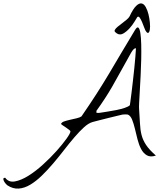

<svg xmlns="http://www.w3.org/2000/svg" viewBox="-119 -918 966 1139"><path d="M-76.2 180.7Q-79.1 178.7 -85.4 171.4Q-91.8 164.1 -95.7 156.2Q-99.6 148.4 -99.1 142.6Q-98.6 136.7 -87.9 136.7Q-67.4 165 -30.3 158.2Q6.8 151.4 49.8 124.5Q92.8 97.7 137.2 57.1Q181.6 16.6 217.3 -23.4Q252.9 -63.5 275.9 -95.7Q298.8 -127.9 298.8 -138.7Q298.8 -141.6 291 -147.9Q283.2 -154.3 272.9 -161.1Q262.7 -168 253.9 -173.8Q245.1 -179.7 243.2 -182.6Q246.1 -192.4 261.7 -197.8Q277.3 -203.1 296.9 -207.5Q316.4 -211.9 335.4 -216.3Q354.5 -220.7 364.3 -227.5Q416 -302.7 454.6 -362.8Q493.2 -422.9 527.8 -481Q562.5 -539.1 598.6 -600.6Q634.8 -662.1 681.6 -739.3Q694.3 -760.7 702.1 -753.9Q710 -747.1 713.9 -720.7Q717.8 -694.3 718.8 -653.8Q719.7 -613.3 718.8 -566.4Q717.8 -519.5 715.3 -470.7Q712.9 -421.9 710.4 -380.9Q708 -339.8 706.5 -310.1Q705.1 -280.3 706.1 -271.5Q710 -221.7 711.4 -185.1Q712.9 -148.4 720.7 -117.7Q728.5 -86.9 747.6 -58.1Q766.6 -29.3 805.7 4.9Q773.4 15.6 752.4 3.4Q731.4 -8.8 718.3 -33.7Q705.1 -58.6 696.8 -91.3Q688.5 -124 681.2 -154.8Q673.8 -185.5 664.6 -208.5Q655.3 -231.4 639.6 -238.3Q638.7 -238.3 634.3 -238.8Q629.9 -239.3 624.5 -239.3Q619.1 -239.3 614.3 -238.8Q609.4 -238.3 607.4 -238.3Q598.6 -236.3 574.7 -230.5Q550.8 -224.6 522.5 -217.8Q494.1 -210.9 468.3 -204.1Q442.4 -197.3 430.7 -194.3Q406.2 -187.5 379.4 -163.1Q352.5 -138.7 322.8 -104Q293 -69.3 261.2 -28.3Q229.5 12.7 196.3 51.8Q163.1 90.8 128.9 124Q94.7 157.2 60.5 177.7Q26.4 198.2 -8.3 200.7Q-43 203.1 -76.2 180.7ZM453.1 -249Q455.1 -248 463.4 -248Q471.7 -248 474.6 -249Q492.2 -252 518.6 -255.9Q544.9 -259.8 571.3 -265.1Q597.7 -270.5 620.1 -277.8Q642.6 -285.2 651.4 -293.9Q651.4 -293.9 654.3 -314.5Q657.2 -335 661.1 -366.7Q665 -398.4 669.4 -437Q673.8 -475.6 677.7 -512.7Q681.6 -549.8 684.1 -581.5Q686.5 -613.3 687.5 -630.9Q676.8 -635.7 659.2 -606Q641.6 -576.2 613.8 -524.4Q585.9 -472.7 546.4 -403.8Q506.8 -335 453.1 -260.7ZM743.2 -738.3Q741.2 -741.2 735.8 -756.3Q730.5 -771.5 723.6 -787.6Q716.8 -803.7 709.5 -813.5Q702.1 -823.2 695.3 -816.4Q691.4 -810.5 679.2 -790Q667 -769.5 649.4 -750Q631.8 -730.5 612.3 -719.2Q592.8 -708 574.2 -719.7Q569.3 -722.7 564 -728Q558.6 -733.4 562.5 -741.2Q567.4 -750 580.1 -760.3Q592.8 -770.5 606.4 -780.8Q620.1 -791 632.3 -801.3Q644.5 -811.5 649.4 -820.3Q670.9 -866.2 689 -883.3Q707 -900.4 721.2 -897.5Q735.4 -894.5 745.6 -876Q755.9 -857.4 761.7 -833.5Q767.6 -809.6 770 -784.7Q772.5 -759.8 770 -743.2Q767.6 -726.6 760.7 -723.1Q753.9 -719.7 743.2 -738.3Z"/></svg>

Font: Nothing You Could Do
Style: Regular
Weight: 400
Version: Version 1.005